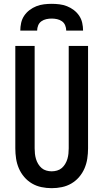

<svg xmlns="http://www.w3.org/2000/svg" viewBox="-20 -975 540 1003"><path d="M250 8Q223 8 196.5 2.5Q170 -3 147 -16.5Q124 -30 106.5 -50.5Q89 -71 78.5 -95.5Q68 -120 64 -146.5Q60 -173 60 -200V-735H161V-200Q161 -186 162.5 -172Q164 -158 168 -144.5Q172 -131 179.5 -118.5Q187 -106 197.5 -97Q208 -88 222 -84Q236 -80 250 -80Q264 -80 278 -84Q292 -88 302.5 -97Q313 -106 320.5 -118.5Q328 -131 332 -144.5Q336 -158 337.5 -172Q339 -186 339 -200V-735H440V-200Q440 -173 436 -146.5Q432 -120 421.5 -95.5Q411 -71 393.5 -50.5Q376 -30 353 -16.5Q330 -3 303.5 2.5Q277 8 250 8ZM86 -815Q86 -835 90.5 -855.5Q95 -876 106.5 -893Q118 -910 134.5 -922.5Q151 -935 170 -942.5Q189 -950 209.5 -952.5Q230 -955 250 -955Q270 -955 290.5 -952.5Q311 -950 330 -942.5Q349 -935 365.5 -922.5Q382 -910 393.5 -893Q405 -876 409.5 -855.5Q414 -835 414 -815H326Q326 -829 320.5 -842.5Q315 -856 303.5 -864Q292 -872 278 -875Q264 -878 250 -878Q236 -878 222 -875Q208 -872 196.5 -864Q185 -856 179.5 -842.5Q174 -829 174 -815Z"/></svg>

Font: Zed Sans Semibold
Style: Regular
Weight: 600
Designer: Belleve Invis
Foundry: Belleve Invis
Version: Version 1.0.0; ttfautohint (v1.8.4)